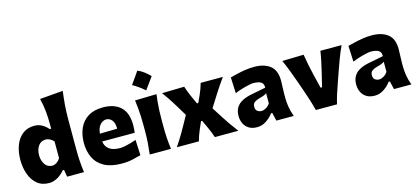

<svg xmlns="http://www.w3.org/2000/svg" viewBox="-67 -1391 4218 1944"><g transform="rotate(-15 2041.5 -419.0)"><path d="M259.8 15.6Q183.1 15.6 133.5 -26.6Q84 -68.8 60.1 -137.2Q36.1 -205.6 36.1 -284.7Q36.1 -369.1 61.5 -436.8Q86.9 -504.4 137.2 -544.2Q187.5 -584 261.7 -584Q303.7 -584 340.1 -564Q376.5 -543.9 404.8 -510.7H419.4V-560.5Q419.4 -629.4 412.8 -695.8Q406.2 -762.2 389.2 -830.6L631.8 -850.6Q623 -783.7 616.9 -711.4Q610.8 -639.2 610.8 -560.5V-244.6Q610.8 -173.8 614.7 -116.9Q618.7 -60.1 627 0H449.7L437.5 -74.2H424.3Q386.7 -29.8 344.2 -7.1Q301.8 15.6 259.8 15.6ZM334.5 -145.5Q386.7 -149.9 419.4 -201.2V-377.4Q402.3 -397.5 379.9 -408.4Q357.4 -419.4 335 -419.9Q283.2 -417.5 257.3 -377.9Q231.4 -338.4 231.4 -282.7Q231.4 -230 257.1 -189Q282.7 -147.9 334.5 -145.5Z M1021 15.6Q908.7 15.6 838.1 -22.9Q767.6 -61.5 734.6 -129.4Q701.7 -197.3 701.7 -285.2Q701.7 -372.6 732.4 -439.9Q763.2 -507.3 825 -545.7Q886.7 -584 980 -584Q1099.1 -584 1165.3 -522Q1231.4 -460 1231.4 -330.1Q1231.4 -306.2 1229.7 -288.1Q1228 -270 1225.6 -252H884.8Q892.1 -198.7 931.2 -169.7Q970.2 -140.6 1045.4 -140.6Q1064.9 -140.6 1094 -146.2Q1123 -151.9 1155.3 -160.9Q1187.5 -169.9 1215.3 -180.2L1222.7 -18.1Q1187 -8.8 1137.2 3.4Q1087.4 15.6 1021 15.6ZM1064.9 -337.9Q1065.9 -394.5 1043.2 -425.3Q1020.5 -456.1 981.9 -458Q941.9 -455.6 915 -423.6Q888.2 -391.6 883.3 -334.5Z M1413.6 -852.6Q1449.1 -839.2 1480.8 -815Q1512.4 -790.8 1540.4 -761.8Q1518.4 -731.2 1495.8 -699.8Q1473.2 -668.4 1449.6 -636.7Q1422.2 -660.8 1391.1 -683.4Q1359.9 -706 1324.5 -725.8Q1348.1 -758.1 1370.1 -789.7Q1392.1 -821.4 1413.6 -852.6ZM1315.9 0Q1323.2 -60.1 1327.4 -116.9Q1331.5 -173.8 1331.5 -244.6V-300.8Q1331.5 -358.9 1329.3 -403.8Q1327.1 -448.7 1323.2 -488Q1319.3 -527.3 1314 -567.4L1540 -572.8Q1534.7 -532.2 1530.8 -492.2Q1526.9 -452.1 1524.9 -406Q1522.9 -359.9 1522.9 -300.8V-244.6Q1522.9 -173.8 1526.6 -116.9Q1530.3 -60.1 1538.6 0Z M1600.1 0Q1627 -40 1645.5 -69.6Q1664.1 -99.1 1679.4 -125.5Q1694.8 -151.9 1711.4 -181.6L1773.4 -293L1710.9 -396.5Q1693.8 -425.3 1677.7 -450.4Q1661.6 -475.6 1642.6 -503.7Q1623.5 -531.7 1597.2 -567.4L1830.6 -572.8Q1840.3 -540.5 1851.8 -512.2Q1863.3 -483.9 1877 -453.1L1912.1 -376.5H1925.8L1960 -451.7Q1973.6 -482.9 1983.2 -508.8Q1992.7 -534.7 2002 -567.4H2234.4Q2207.5 -529.8 2189.2 -502.9Q2170.9 -476.1 2155.3 -452.1Q2139.6 -428.2 2121.1 -398.9L2050.8 -287.1L2120.1 -178.7Q2146.5 -137.2 2173.8 -97.4Q2201.2 -57.6 2245.1 0H1998.5Q1988.3 -29.3 1978.8 -54.4Q1969.2 -79.6 1955.1 -109.4L1917 -191.9H1904.8L1870.6 -113.3Q1856.9 -82 1848.6 -56.9Q1840.3 -31.7 1831.1 0Z M2440.4 14.6Q2388.2 14.6 2353.8 -6.8Q2319.3 -28.3 2302.2 -64.2Q2285.2 -100.1 2285.2 -143.1Q2285.2 -191.9 2303 -223.9Q2320.8 -255.9 2348.6 -275.4Q2376.5 -294.9 2406.5 -304.9Q2436.5 -314.9 2460.4 -319.8L2620.6 -351.1Q2622.6 -394.5 2594.2 -410.9Q2565.9 -427.2 2512.2 -427.2Q2498.5 -427.2 2466.1 -420.4Q2433.6 -413.6 2393.8 -401.6Q2354 -389.6 2318.4 -374.5L2311 -541.5Q2338.9 -548.8 2380.1 -558.8Q2421.4 -568.8 2469.5 -576.4Q2517.6 -584 2565.4 -584Q2670.4 -584 2732.2 -535.6Q2793.9 -487.3 2793.9 -378.4Q2793.9 -350.6 2791.7 -310.8Q2789.6 -271 2789.6 -240.2V-198.7Q2789.6 -154.8 2797.4 -105Q2805.2 -55.2 2825.7 0H2643.1L2623 -85.4H2609.9Q2583 -46.9 2537.6 -16.1Q2492.2 14.6 2440.4 14.6ZM2525.4 -132.8Q2546.4 -132.8 2572.3 -147.5Q2598.1 -162.1 2614.7 -189V-294.4Q2605.5 -287.1 2589.4 -279.8Q2573.2 -272.5 2532.7 -261.7Q2505.9 -254.9 2484.4 -240Q2462.9 -225.1 2462.9 -192.9Q2462.9 -160.6 2481.4 -146.7Q2500 -132.8 2525.4 -132.8Z M3057.1 0Q3043.5 -53.7 3026.4 -107.9Q3009.3 -162.1 2991.2 -214.4L2956.1 -314.9Q2933.6 -377.4 2909.9 -441.2Q2886.2 -504.9 2857.4 -567.4L3082.5 -572.8Q3091.3 -516.6 3102.5 -460.4Q3113.8 -404.3 3127.4 -347.7L3162.1 -206.1H3177.2L3211.9 -348.1Q3225.6 -406.2 3237.3 -460.7Q3249 -515.1 3256.8 -567.4H3479Q3449.7 -504.4 3425.8 -440.7Q3401.9 -377 3379.9 -314L3344.7 -212.9Q3325.7 -159.2 3308.6 -106.4Q3291.5 -53.7 3278.8 0Z M3673.3 14.6Q3621.1 14.6 3586.7 -6.8Q3552.2 -28.3 3535.2 -64.2Q3518.1 -100.1 3518.1 -143.1Q3518.1 -191.9 3535.9 -223.9Q3553.7 -255.9 3581.5 -275.4Q3609.4 -294.9 3639.4 -304.9Q3669.4 -314.9 3693.4 -319.8L3853.5 -351.1Q3855.5 -394.5 3827.1 -410.9Q3798.8 -427.2 3745.1 -427.2Q3731.4 -427.2 3699 -420.4Q3666.5 -413.6 3626.7 -401.6Q3586.9 -389.6 3551.3 -374.5L3543.9 -541.5Q3571.8 -548.8 3613 -558.8Q3654.3 -568.8 3702.4 -576.4Q3750.5 -584 3798.3 -584Q3903.3 -584 3965.1 -535.6Q4026.9 -487.3 4026.9 -378.4Q4026.9 -350.6 4024.7 -310.8Q4022.5 -271 4022.5 -240.2V-198.7Q4022.5 -154.8 4030.3 -105Q4038.1 -55.2 4058.6 0H3876L3856 -85.4H3842.8Q3815.9 -46.9 3770.5 -16.1Q3725.1 14.6 3673.3 14.6ZM3758.3 -132.8Q3779.3 -132.8 3805.2 -147.5Q3831.1 -162.1 3847.7 -189V-294.4Q3838.4 -287.1 3822.3 -279.8Q3806.2 -272.5 3765.6 -261.7Q3738.8 -254.9 3717.3 -240Q3695.8 -225.1 3695.8 -192.9Q3695.8 -160.6 3714.4 -146.7Q3732.9 -132.8 3758.3 -132.8Z"/></g></svg>

Font: Pinar DS1 ExtraBold
Style: Regular
Weight: 800
Designer: Amin Abedi
Version: Version 3.000